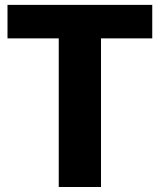

<svg xmlns="http://www.w3.org/2000/svg" viewBox="-20 -748 639 768"><path d="M589 -728.5V-594.5H384V0H215V-594.5H10V-728.5Z"/></svg>

Font: LatoHex
Style: Regular
Weight: 900
Designer: Lukasz Dziedzic
Foundry: tyPoland Lukasz Dziedzic
Version: Version 1.104; Western+Polish opensource